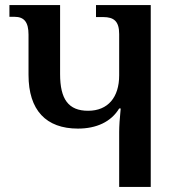

<svg xmlns="http://www.w3.org/2000/svg" viewBox="-20 -734 706 754"><path d="M448 0H572V-714H357V-667H385C428 -667 448 -650 448 -600V-438C448 -352 404 -299 326 -299C249 -299 216 -344 216 -443V-714H17V-668H37C75 -668 92 -647 92 -598V-440C92 -301 161 -229 286 -229C358 -229 416 -255 448 -308H454C450 -269 448 -238 448 -215Z"/></svg>

Font: Noto Serif Georgian SemiCondensed Semi
Style: Regular
Weight: 600
Width: 4
Designer: Monotype Design Team
Foundry: Monotype Imaging Inc.
Version: Version 1.901